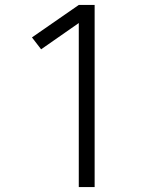

<svg xmlns="http://www.w3.org/2000/svg" viewBox="-20 -755 640 775"><path d="M298 0V-662L146 -556L109 -604L298 -735H362V0Z"/></svg>

Font: Iosevka Custom Light Extended
Style: Regular
Weight: 300
Width: 7
Monospace: yes
Designer: Belleve Invis
Foundry: Belleve Invis
Version: Version 11.2.4; ttfautohint (v1.8.4)